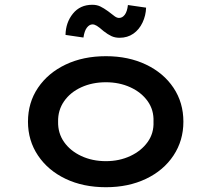

<svg xmlns="http://www.w3.org/2000/svg" viewBox="-20 -773 885 803"><path d="M423 10Q328 10 254.5 -25Q181 -60 139 -122.5Q97 -185 97 -264Q97 -344 139 -406Q181 -468 254.5 -503Q328 -538 423 -538Q517 -538 590.5 -503Q664 -468 705.5 -406Q747 -344 747 -264Q747 -185 705.5 -122.5Q664 -60 590.5 -25Q517 10 423 10ZM423 -99Q479 -99 525 -120.5Q571 -142 597.5 -179Q624 -216 622 -264Q624 -313 597.5 -350Q571 -387 525 -408Q479 -429 423 -429Q366 -429 320 -408Q274 -387 248 -349.5Q222 -312 223 -264Q222 -216 248 -179Q274 -142 320 -120.5Q366 -99 423 -99ZM480 -615Q461 -615 446 -622Q431 -629 413 -643Q395 -659 385 -665Q375 -671 367 -671Q354 -671 343.5 -657.5Q333 -644 329 -616L254 -627Q255 -679 285 -716Q315 -753 366 -753Q385 -753 399.5 -746Q414 -739 432 -726Q450 -712 459.5 -705Q469 -698 478 -698Q492 -698 502 -711.5Q512 -725 515 -752L591 -741Q590 -708 576 -678.5Q562 -649 537.5 -632Q513 -615 480 -615Z"/></svg>

Font: Lexend Mega Medium
Style: Regular
Weight: 500
Version: Version 1.007